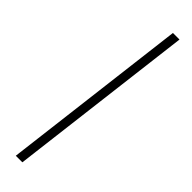

<svg xmlns="http://www.w3.org/2000/svg" viewBox="-320 -690 909 909"><g transform="rotate(45 134.5 -235.5)"><path d="M181 -704H225L110 233H66Z"/></g></svg>

Font: Josefin Sans Thin Light
Style: Italic
Weight: 300
Italic angle: -7°
Version: Version 2.000